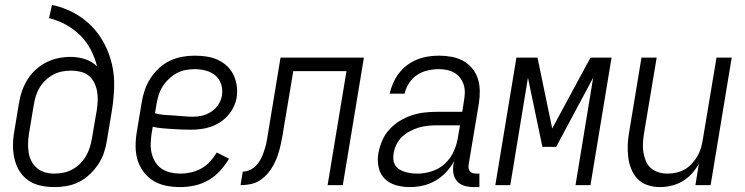

<svg xmlns="http://www.w3.org/2000/svg" viewBox="-20 -755 3040 783"><path d="M202 8Q173 8 145.5 2Q118 -4 96 -19Q74 -34 60 -56.5Q46 -79 39.5 -105.5Q33 -132 33 -160.5Q33 -189 38 -218L58 -338Q62 -362 70.5 -386Q79 -410 93 -432Q107 -454 127 -472Q147 -490 170.5 -501.5Q194 -513 218.5 -518Q243 -523 268 -523Q299 -523 327.5 -513.5Q356 -504 376 -484Q367 -520 350 -552.5Q333 -585 307.5 -610.5Q282 -636 249.5 -654Q217 -672 180 -681L192 -735Q239 -725 279.5 -703.5Q320 -682 351.5 -650.5Q383 -619 404.5 -578.5Q426 -538 436.5 -493Q447 -448 445.5 -399.5Q444 -351 436 -302L416 -182Q412 -157 404 -132.5Q396 -108 381 -85.5Q366 -63 346 -44Q326 -25 302 -13Q278 -1 252.5 3.5Q227 8 202 8ZM202 -47Q220 -47 239.5 -51Q259 -55 276 -64.5Q293 -74 307.5 -88.5Q322 -103 331.5 -120Q341 -137 346.5 -155Q352 -173 355 -191L375 -308Q378 -327 378.5 -346.5Q379 -366 375.5 -384.5Q372 -403 363.5 -419.5Q355 -436 341 -447Q327 -458 308 -462.5Q289 -467 269 -467Q252 -467 233.5 -463.5Q215 -460 198 -451Q181 -442 166.5 -428.5Q152 -415 142 -398.5Q132 -382 126.5 -364.5Q121 -347 118 -329L98 -209Q95 -189 94.5 -169.5Q94 -150 97 -131.5Q100 -113 109 -96.5Q118 -80 132 -68.5Q146 -57 164 -52Q182 -47 202 -47Z M716 8Q686 8 658 2.5Q630 -3 606.5 -17Q583 -31 566 -53.5Q549 -76 541 -102.5Q533 -129 533 -158.5Q533 -188 538 -218L558 -338Q562 -363 570.5 -388Q579 -413 593.5 -435.5Q608 -458 628.5 -477Q649 -496 673.5 -507.5Q698 -519 723.5 -523.5Q749 -528 774 -528Q798 -528 822 -524.5Q846 -521 867 -511.5Q888 -502 905 -486.5Q922 -471 932 -450Q942 -429 945.5 -405.5Q949 -382 945 -357Q942 -338 932.5 -318.5Q923 -299 908.5 -283Q894 -267 876 -255.5Q858 -244 838 -237.5Q818 -231 798 -228.5Q778 -226 758 -226Q738 -226 718.5 -227Q699 -228 679.5 -229Q660 -230 640.5 -232Q621 -234 603 -238L598 -209Q595 -188 594.5 -167.5Q594 -147 599 -128Q604 -109 614 -93Q624 -77 640 -66.5Q656 -56 675.5 -51.5Q695 -47 716 -47Q737 -47 759 -52Q781 -57 801 -68Q821 -79 836.5 -96Q852 -113 864 -133L914 -108Q899 -82 878 -59Q857 -36 830.5 -20.5Q804 -5 774 1.5Q744 8 716 8ZM767 -279Q786 -279 805 -283.5Q824 -288 841.5 -299.5Q859 -311 870.5 -328.5Q882 -346 885 -365Q889 -389 882 -411Q875 -433 858.5 -447Q842 -461 820 -467Q798 -473 774 -473Q756 -473 737 -469.5Q718 -466 700.5 -456.5Q683 -447 668 -432.5Q653 -418 642.5 -401Q632 -384 626.5 -365.5Q621 -347 618 -329L612 -293Q630 -288 649.5 -286.5Q669 -285 689 -284Q709 -283 728 -281Q747 -279 767 -279Z M961 0 970 -55Q981 -55 992.5 -59Q1004 -63 1014 -70.5Q1024 -78 1031.5 -88Q1039 -98 1044.5 -108.5Q1050 -119 1054 -130.5Q1058 -142 1061.5 -153.5Q1065 -165 1067 -176Q1069 -187 1071 -199L1124 -520H1464L1378 0H1316L1393 -465H1176L1139 -244Q1136 -224 1132.5 -204Q1129 -184 1124.5 -164Q1120 -144 1113.5 -124Q1107 -104 1097 -85Q1087 -66 1073 -49Q1059 -32 1040.5 -20Q1022 -8 1001.5 -4Q981 0 961 0Z M1652 8Q1623 8 1595.5 0.5Q1568 -7 1549 -26Q1530 -45 1524 -73Q1518 -101 1523 -130Q1528 -156 1538.5 -181Q1549 -206 1567.5 -226.5Q1586 -247 1609.5 -261.5Q1633 -276 1658.5 -284.5Q1684 -293 1710 -296Q1736 -299 1761 -299H1865L1872 -343Q1875 -360 1875.5 -377Q1876 -394 1871 -409.5Q1866 -425 1856.5 -437.5Q1847 -450 1833.5 -458Q1820 -466 1803.5 -469.5Q1787 -473 1770 -473Q1748 -473 1725 -468Q1702 -463 1682 -450Q1662 -437 1648.5 -416.5Q1635 -396 1630 -373H1569Q1574 -395 1583.5 -416.5Q1593 -438 1607 -456.5Q1621 -475 1640.5 -489.5Q1660 -504 1681.5 -512.5Q1703 -521 1725.5 -524.5Q1748 -528 1770 -528Q1796 -528 1821 -523.5Q1846 -519 1867.5 -507.5Q1889 -496 1905 -477Q1921 -458 1928.5 -435Q1936 -412 1936.5 -386Q1937 -360 1933 -334L1891 -83Q1890 -76 1891 -69Q1892 -62 1896 -57Q1900 -52 1906.5 -49.5Q1913 -47 1921 -47H1935V8H1912Q1893 8 1875 3Q1857 -2 1845 -15Q1833 -28 1829.5 -46Q1826 -64 1829 -83L1832 -98Q1819 -74 1799.5 -53Q1780 -32 1755.5 -18Q1731 -4 1704.5 2Q1678 8 1652 8ZM1683 -47Q1712 -47 1742.5 -57Q1773 -67 1796 -89Q1819 -111 1831.5 -140Q1844 -169 1848 -198L1856 -244H1762Q1743 -244 1724 -242Q1705 -240 1687 -234.5Q1669 -229 1651 -219.5Q1633 -210 1619 -196.5Q1605 -183 1596.5 -165Q1588 -147 1585 -128Q1583 -115 1584.5 -102.5Q1586 -90 1592.5 -80Q1599 -70 1610 -63.5Q1621 -57 1633 -53.5Q1645 -50 1657.5 -48.5Q1670 -47 1683 -47Z M2000 0 2086 -520H2172L2232 -231L2388 -520H2474L2388 0H2327L2399 -438L2248 -156H2192L2133 -438L2061 0Z M2671 8Q2645 8 2621 0Q2597 -8 2580.5 -25Q2564 -42 2554.5 -65.5Q2545 -89 2542 -114Q2539 -139 2540 -165Q2541 -191 2546 -218L2596 -520H2658L2606 -209Q2603 -189 2602 -170Q2601 -151 2604 -133Q2607 -115 2614 -98Q2621 -81 2634.5 -69.5Q2648 -58 2665.5 -52.5Q2683 -47 2702 -47Q2720 -47 2738 -51Q2756 -55 2772 -64Q2788 -73 2801 -87Q2814 -101 2823.5 -117Q2833 -133 2838 -150Q2843 -167 2846 -185L2902 -520H2964L2878 0H2816L2830 -87Q2818 -65 2801 -46.5Q2784 -28 2762.5 -15.5Q2741 -3 2717.5 2.5Q2694 8 2671 8Z"/></svg>

Font: Iosevka SS18 Light
Style: Italic
Weight: 300
Italic angle: -9°
Monospace: yes
Designer: Belleve Invis
Foundry: Belleve Invis
Version: Version 25.1.1; ttfautohint (v1.8.4)